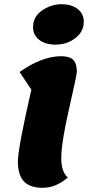

<svg xmlns="http://www.w3.org/2000/svg" viewBox="-20 -867 428 912"><path d="M243 -655Q196 -655 166.5 -677.5Q137 -700 137 -738Q137 -788 180 -817.5Q223 -847 272 -847Q319 -847 348.5 -824.5Q378 -802 378 -764Q378 -717 338 -686Q298 -655 243 -655ZM183 25Q121 25 93 -6Q65 -37 65 -99Q65 -164 129 -441L73 -525Q180 -600 270 -600Q311 -600 328 -582.5Q345 -565 345 -526Q345 -511 308 -350Q271 -189 271 -115Q271 -51 302 -24Q246 25 183 25Z"/></svg>

Font: Lemonada
Style: Bold
Weight: 700
Designer: Mohamed Gaber (Arabic), Eduardo Tunni (Latin)
Foundry: Kief Type Foundry
Version: Version 4.004